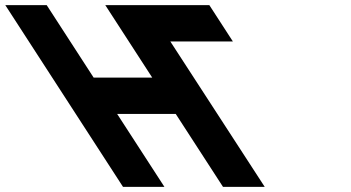

<svg xmlns="http://www.w3.org/2000/svg" viewBox="-402 -722 1356 741"><path d="M50.2 -282.2H276.3L458.6 -0.9H459H618.4H619.6L255.4 -561.9H496.8L406 -702.1H164.2H4.8H4.4L185.5 -422.5H-40.6L-221.7 -702.1H-381.5L72.7 -0.9H232.5Z"/></svg>

Font: Hussar
Style: BdOpOblSeven
Weight: 700
Foundry: Cannot Into Space Fonts
Version: Version 2.00